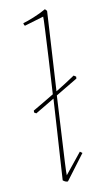

<svg xmlns="http://www.w3.org/2000/svg" viewBox="-114 -753 448 800"><g transform="rotate(-15 110.5 -353.0)"><path d="M75 6Q65 6 55 -4Q60 -40 68.5 -94Q77 -148 86.5 -212.5Q96 -277 106 -343L21 -302L13 -308L14 -316Q35 -326 58.5 -337Q82 -348 108 -361Q120 -440 130 -511Q140 -582 146.5 -629Q153 -676 153 -684L70 -667Q66 -671 66 -679Q83 -682 112.5 -691Q142 -700 168 -712L175 -703Q164 -626 151 -539Q138 -452 126 -369Q146 -379 167.5 -390Q189 -401 212 -414L221 -407L220 -399L123 -352Q111 -267 100.5 -194.5Q90 -122 83.5 -75.5Q77 -29 77 -20L155 -101L164 -93Z"/></g></svg>

Font: Labrada Thin
Style: Italic
Weight: 100
Italic angle: -7°
Designer: Mercedes Jáuregui
Foundry: Omnibus-Type Team
Version: Version 1.000; ttfautohint (v1.8.4.7-5d5b)